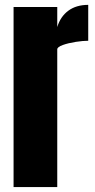

<svg xmlns="http://www.w3.org/2000/svg" viewBox="-20 -761 387 781"><path d="M35.2 0V-732.4H212.9V-650.9Q225.6 -693.4 257.8 -717.3Q290 -741.2 338.9 -741.2V-595.2Q317.4 -595.2 287.6 -590.6Q257.8 -585.9 235.4 -577.9Q212.9 -569.8 212.9 -560.1V0Z"/></svg>

Font: Anton SC
Style: Regular
Weight: 400
Designer: Vernon Adams
Foundry: Vernon Adams
Version: Version 2.116; ttfautohint (v1.8.4.7-5d5b)